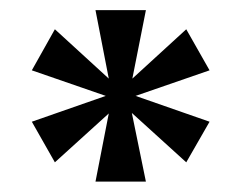

<svg xmlns="http://www.w3.org/2000/svg" viewBox="-20 -680 470 374"><path d="M166 -326.2 191.9 -459 86.9 -363.8 42 -442.9 186 -493.2 42 -543 86.9 -623 191.9 -526.9 166 -660.2H264.2L237.8 -526.9L342.8 -623L388.2 -543L244.1 -493.2L388.2 -442.9L342.8 -363.8L236.8 -460L264.2 -326.2Z"/></svg>

Font: El Messiri SemiBold
Style: Regular
Weight: 600
Designer: Mohamed Gaber
Foundry: Kief Type Foundry
Version: Version 2.007;PS 002.007;hotconv 1.0.88;makeotf.lib2.5.64775